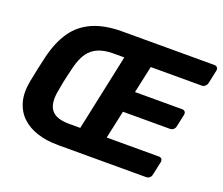

<svg xmlns="http://www.w3.org/2000/svg" viewBox="-116 -872 1212 1044"><g transform="rotate(20 490.0 -350.0)"><path d="M308 0Q242 0 188.5 -17Q135 -34 99 -68Q63 -102 48.5 -153.5Q34 -205 47 -273Q55 -316 62.5 -349.5Q70 -383 80 -427Q102 -518 144 -578.5Q186 -639 255.5 -669.5Q325 -700 426 -700H958Q969 -700 975 -693Q981 -686 979 -675L962 -595Q959 -585 951 -578Q943 -571 932 -571H637L603 -414H876Q887 -414 892.5 -407Q898 -400 896 -389L880 -315Q878 -305 869.5 -298Q861 -291 850 -291H578L543 -129H845Q856 -129 861.5 -122Q867 -115 865 -104L848 -25Q846 -14 837.5 -7Q829 0 818 0ZM325 -129H390L484 -571H419Q370 -571 334 -556Q298 -541 275.5 -509Q253 -477 240 -425Q233 -396 227.5 -373.5Q222 -351 217.5 -328Q213 -305 208 -276Q194 -201 222 -165Q250 -129 325 -129Z"/></g></svg>

Font: Rubik SemiBold
Style: Italic
Weight: 600
Italic angle: -12°
Designer: Hubert and Fischer
Foundry: Hubert and Fischer
Version: Version 2.300;gftools[0.9.30]